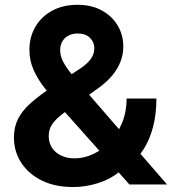

<svg xmlns="http://www.w3.org/2000/svg" viewBox="-20 -756 706 787"><path d="M280.3 10.7Q205.1 10.7 150.6 -16.4Q96.2 -43.5 66.7 -89.6Q37.1 -135.7 37.1 -191.9Q37.1 -235.4 53.7 -268.1Q70.3 -300.8 101.1 -329.1Q131.8 -357.4 174.3 -386.2L314 -478.5Q329.6 -489.3 341.6 -501.7Q353.5 -514.2 360.1 -528.3Q366.7 -542.5 366.7 -558.1Q366.7 -583 348.9 -600.8Q331.1 -618.7 298.3 -618.7Q276.9 -618.7 260.7 -610.1Q244.6 -601.6 235.6 -586.4Q226.6 -571.3 226.6 -550.8Q226.6 -527.3 238.3 -504.4Q250 -481.4 271 -455.3Q292 -429.2 320.3 -396.5L664.6 0H510.3L224.1 -321.3Q192.9 -357.4 164.6 -393.1Q136.2 -428.7 118.4 -467.8Q100.6 -506.8 100.6 -552.2Q100.6 -604.5 125 -646.2Q149.4 -688 193.8 -712.2Q238.3 -736.3 297.4 -736.3Q355.5 -736.3 397.5 -713.1Q439.5 -689.9 462.4 -651.4Q485.4 -612.8 485.4 -564.9Q485.4 -532.2 473.6 -502.4Q461.9 -472.7 440.4 -447Q418.9 -421.4 388.7 -398.9L240.2 -292Q210.4 -270 195.1 -248.5Q179.7 -227.1 179.7 -198.2Q179.7 -170.9 193.1 -150.4Q206.5 -129.9 230.5 -118.4Q254.4 -106.9 285.2 -106.9Q325.2 -106.9 363 -125Q400.9 -143.1 431.6 -175.8Q462.4 -208.5 480.7 -253.4Q499 -298.3 499 -352.1H621.1Q621.1 -287.6 607.2 -235.1Q593.3 -182.6 567.9 -143.1Q542.5 -103.5 508.8 -78.1L471.7 -53.7Q432.1 -21 380.9 -5.1Q329.6 10.7 280.3 10.7Z"/></svg>

Font: Inter 18pt
Style: Bold
Weight: 700
Designer: Rasmus Andersson
Foundry: rsms
Version: Version 4.001;git-66647c0bb